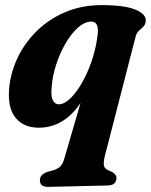

<svg xmlns="http://www.w3.org/2000/svg" viewBox="-20 -488 590 751"><path d="M168.5 243Q136 243.5 136 217Q136 193 169.5 183Q199.5 176.5 212 166.5Q224.5 156.5 231 134L295 -85Q229.5 11.5 131.5 11.5Q74 11.5 42 -26Q10 -63.5 15.5 -137.5Q19.5 -197 46 -255.8Q72.5 -314.5 119.5 -362.5Q166.5 -410.5 232 -439.2Q297.5 -468 378.5 -468Q468 -468 510.5 -450Q553 -432 550 -405.5Q548.5 -391 540.2 -383.2Q532 -375.5 523 -367.2Q514 -359 510 -343L390.5 120.5Q385 142.5 386 156Q387 169.5 399.5 176L418.5 184.5Q435.5 195 435.5 207.5Q435.5 237 401 237.5ZM182 -146Q178.5 -110.5 187 -95.2Q195.5 -80 209.5 -80Q231 -80 254.5 -102.5Q278 -125 300 -163Q322 -201 338.2 -248.2Q354.5 -295.5 361 -345Q370 -403.5 337.5 -403.5Q311.5 -403.5 285.2 -380.2Q259 -357 236.8 -319Q214.5 -281 199.8 -235.8Q185 -190.5 182 -146Z"/></svg>

Font: Fraunces 72pt Soft
Style: Bold Italic
Weight: 700
Italic angle: -16°
Version: Version 1.000;[b76b70a41]